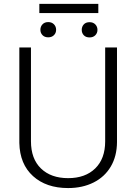

<svg xmlns="http://www.w3.org/2000/svg" viewBox="-20 -954 697 984"><path d="M79.1 0ZM579.6 -710.9V-225.6Q579.1 -153.8 547.9 -100.6Q516.6 -47.4 459.7 -18.8Q402.8 9.8 329.1 9.8Q216.8 9.8 149.2 -51.5Q81.5 -112.8 79.1 -221.2V-710.9H138.7V-230Q138.7 -140.1 189.9 -90.6Q241.2 -41 329.1 -41Q417 -41 468 -90.8Q519 -140.6 519 -229.5V-710.9ZM483.9 -887.2H181.6V-934.1H483.9ZM187 -801.3Q187 -817.9 197.8 -829.3Q208.5 -840.8 227.1 -840.8Q245.6 -840.8 256.6 -829.3Q267.6 -817.9 267.6 -801.3Q267.6 -785.2 256.6 -773.9Q245.6 -762.7 227.1 -762.7Q208.5 -762.7 197.8 -773.9Q187 -785.2 187 -801.3ZM398.9 -800.8Q398.9 -817.4 409.4 -828.9Q419.9 -840.3 439 -840.3Q457.5 -840.3 468.5 -828.9Q479.5 -817.4 479.5 -800.8Q479.5 -784.7 468.5 -773.4Q457.5 -762.2 439 -762.2Q419.9 -762.2 409.4 -773.4Q398.9 -784.7 398.9 -800.8Z"/></svg>

Font: Roboto Light
Style: Regular
Weight: 300
Designer: Google
Version: Version 2.134; 2016; ttfautohint (v1.6)